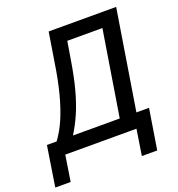

<svg xmlns="http://www.w3.org/2000/svg" viewBox="-184 -830 1036 1115"><g transform="rotate(-20 333.5 -272.5)"><path d="M-33 160 6 -89H66Q101 -136 127.5 -197.5Q154 -259 175 -339.5Q196 -420 211 -519L241 -705H658L559 -89H637L597 160H502L527 0H87L62 160ZM167 -89H456L541 -617H324L306 -508Q290 -408 270 -333Q250 -258 224.5 -199Q199 -140 167 -89Z"/></g></svg>

Font: Nunito Sans 7pt Condensed SemiBold
Style: Italic
Weight: 600
Width: 3
Italic angle: -9°
Designer: Vernon Adams
Foundry: Vernon Adams
Version: Version 3.101;gftools[0.9.27]